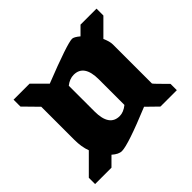

<svg xmlns="http://www.w3.org/2000/svg" viewBox="-124 -615 671 671"><g transform="rotate(-45 211.5 -279.0)"><path d="M345 -94 304 -134Q171 -79 140 -79Q124 -79 105 -96L73 -64H-8V-95L60 -163Q50 -189 50 -225V-388L-1 -440V-474H78L128 -424Q270 -480 294 -480Q303 -480 321 -465L350 -494H429V-460L371 -402Q381 -380 381 -365V-172Q381 -170 426 -125V-94ZM221 -171Q240 -171 260 -187V-313Q260 -387 209 -387Q189 -387 170 -372V-245Q170 -171 221 -171Z"/></g></svg>

Font: Pirata One
Style: Regular
Weight: 400
Designer: Rodrigo Fuenzalida, Nicolas Massi
Foundry: Rodrigo Fuenzalida, Nicolas Massi
Version: Version 1.001